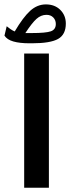

<svg xmlns="http://www.w3.org/2000/svg" viewBox="-41 -861 321 880"><path d="M183.1 -615.7V-0.5H69.8V-615.7ZM-20.5 -697.8 -10.3 -740.7Q-3.4 -734.9 6.8 -727.8Q17.1 -720.7 26.4 -716.8Q65.4 -782.7 97.7 -811.8Q129.9 -840.8 169.4 -840.8Q210 -840.8 235.4 -815.7Q260.7 -790.5 260.7 -752.9Q260.7 -702.6 225.3 -682.6Q189.9 -662.6 106 -662.6H93.8Q49.3 -662.6 20.3 -670.9Q-8.8 -679.2 -20.5 -697.8ZM105 -709.5Q168.9 -709.5 191.9 -717.5Q214.8 -725.6 214.8 -751Q214.8 -769 203.1 -781Q191.4 -793 171.9 -793Q147 -793 126.2 -774.4Q105.5 -755.9 75.2 -709.5Z"/></svg>

Font: Vazirmatn RD FD SemiBold
Style: Regular
Weight: 600
Designer: Saber Rastikerdar
Foundry: Saber Rastikerdar
Version: Version 33.003